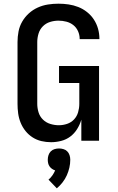

<svg xmlns="http://www.w3.org/2000/svg" viewBox="-20 -763 640 1041"><path d="M257 8Q230 8 204.5 2Q179 -4 157 -18Q135 -32 118.5 -52.5Q102 -73 92 -97.5Q82 -122 78.5 -148Q75 -174 75 -200V-535Q75 -564 80.5 -592.5Q86 -621 100.5 -646Q115 -671 136.5 -690.5Q158 -710 184.5 -722Q211 -734 239.5 -738.5Q268 -743 297 -743Q325 -743 352 -739Q379 -735 404.5 -725Q430 -715 452 -697.5Q474 -680 489 -657Q504 -634 511.5 -607.5Q519 -581 519 -553Q519 -553 519 -552.5Q519 -552 519 -551H412Q412 -552 412 -552Q412 -552 412 -552Q412 -574 403 -594Q394 -614 377.5 -627Q361 -640 340 -645.5Q319 -651 297 -651Q274 -651 251.5 -644Q229 -637 212.5 -620.5Q196 -604 189 -581Q182 -558 182 -535V-200Q182 -177 189 -154Q196 -131 213 -114.5Q230 -98 253 -91Q276 -84 299 -84Q322 -84 344 -91.5Q366 -99 381.5 -115.5Q397 -132 403.5 -154.5Q410 -177 410 -200V-313H300V-405H517V0H421V-114Q413 -87 398 -63Q383 -39 361 -22.5Q339 -6 311.5 1Q284 8 257 8ZM288 258 243 211Q255 201 264 188Q273 175 279 161Q270 158 262 152.5Q254 147 248.5 139Q243 131 241 121.5Q239 112 239 103Q239 90 243 78Q247 66 255.5 57.5Q264 49 276 45.5Q288 42 300 42Q312 42 324 45.5Q336 49 344.5 57.5Q353 66 357 78Q361 90 361 103Q361 125 356 146.5Q351 168 342 188Q333 208 319 226Q305 244 288 258Z"/></svg>

Font: Iosevka Curly SmBdEx
Style: Regular
Weight: 600
Width: 7
Monospace: yes
Designer: Belleve Invis
Foundry: Belleve Invis
Version: Version 11.1.0; ttfautohint (v1.8.3)